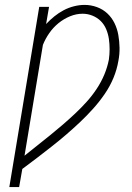

<svg xmlns="http://www.w3.org/2000/svg" viewBox="-20 -763 540 783"><path d="M18 0 140 -735H180L168 -665Q184 -682 202 -696.5Q220 -711 240 -721.5Q260 -732 282 -737.5Q304 -743 325 -743Q351 -743 375.5 -734Q400 -725 418 -708Q436 -691 447 -668.5Q458 -646 462.5 -620.5Q467 -595 467.5 -568.5Q468 -542 463 -516Q457 -480 443 -446Q429 -412 407.5 -380.5Q386 -349 360.5 -320.5Q335 -292 307.5 -266Q280 -240 251 -215Q222 -190 192 -166.5Q162 -143 131.5 -119.5Q101 -96 71 -74L58 0ZM80 -128Q106 -149 132.5 -170Q159 -191 185 -212Q211 -233 236.5 -255Q262 -277 286.5 -300Q311 -323 333.5 -348Q356 -373 374.5 -401Q393 -429 405.5 -459Q418 -489 424 -520Q427 -541 427 -562.5Q427 -584 424 -604.5Q421 -625 413 -644Q405 -663 391 -677Q377 -691 357.5 -699Q338 -707 317 -707Q291 -707 265.5 -696.5Q240 -686 218.5 -668.5Q197 -651 181 -628Q165 -605 155 -580Z"/></svg>

Font: Iosevka Slab XLtObl
Style: Regular
Weight: 200
Italic angle: -9°
Monospace: yes
Designer: Belleve Invis
Foundry: Belleve Invis
Version: Version 11.1.1; ttfautohint (v1.8.3)